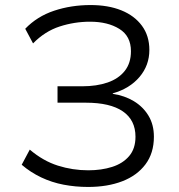

<svg xmlns="http://www.w3.org/2000/svg" viewBox="-20 -733 711 761"><path d="M329 8Q279 8 232 -1Q185 -10 143 -30Q101 -50 66 -80L98 -140Q151 -95 209.5 -76.5Q268 -58 330 -58Q382 -58 424.5 -71.5Q467 -85 492 -114.5Q517 -144 517 -191Q517 -257 467 -291.5Q417 -326 320 -326H208V-391H306Q363 -391 406.5 -406Q450 -421 474.5 -452Q499 -483 499 -530Q499 -590 453 -618.5Q407 -647 337 -647Q275 -647 216.5 -628Q158 -609 111 -561L80 -619Q127 -668 194.5 -690.5Q262 -713 339 -713Q409 -713 461 -692Q513 -671 542.5 -631Q572 -591 572 -535Q572 -474 533 -428Q494 -382 427 -363V-361Q474 -354 510.5 -332Q547 -310 568.5 -274.5Q590 -239 590 -191Q590 -126 556.5 -81.5Q523 -37 464.5 -14.5Q406 8 329 8Z"/></svg>

Font: Nunito Sans 7pt SemiExpanded Light
Style: Regular
Weight: 300
Width: 6
Designer: Vernon Adams
Foundry: Vernon Adams
Version: Version 3.101;gftools[0.9.27]